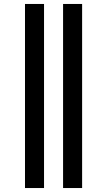

<svg xmlns="http://www.w3.org/2000/svg" viewBox="-20 -848 540 968"><path d="M394 -828H298V100H394ZM202 -828H106V100H202Z"/></svg>

Font: LXGW Marker Gothic
Style: Regular
Weight: 400
Version: Version 1.001